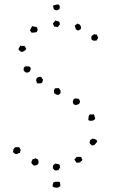

<svg xmlns="http://www.w3.org/2000/svg" viewBox="-20 -808 520 880"><path d="M222.7 -782.2Q240.2 -788.1 245.6 -787.6Q251 -787.1 253.9 -779.3Q253.9 -769.5 252.9 -768.6Q252 -767.6 251 -765.6Q249 -763.7 244.1 -761.7Q239.3 -759.8 234.4 -761.7Q226.6 -763.7 225.6 -769Q224.6 -774.4 222.7 -782.2ZM253.9 -706.1Q252 -704.1 253.4 -701.2Q254.9 -698.2 254.9 -695.3Q251 -693.4 249 -689.5Q247.1 -685.5 242.2 -683.6Q240.2 -683.6 237.8 -685.1Q235.4 -686.5 231.4 -684.6Q227.5 -687.5 226.1 -691.4Q224.6 -695.3 222.7 -699.2Q224.6 -704.1 228 -707Q231.4 -710 233.4 -713.9Q247.1 -710.9 249 -709.5Q251 -708 253.9 -706.1ZM333 -700.2Q346.7 -696.3 348.6 -691.4Q352.5 -682.6 351.6 -679.2Q350.6 -675.8 348.6 -672.9Q340.8 -668.9 337.9 -668Q327.1 -672.9 327.6 -673.8Q328.1 -674.8 327.1 -675.8Q324.2 -686.5 323.2 -688Q322.3 -689.5 323.2 -690.4Q326.2 -694.3 332 -697.3ZM125 -658.2Q123 -660.2 121.1 -663.6Q119.1 -667 117.2 -668.9Q121.1 -676.8 123 -680.2Q125 -683.6 127 -688.5Q131.8 -686.5 137.7 -686Q143.6 -685.5 148.4 -683.6Q154.3 -671.9 151.9 -668.5Q149.4 -665 148.4 -661.1Q137.7 -658.2 125 -658.2ZM422.9 -650.4Q426.8 -641.6 428.2 -639.2Q429.7 -636.7 429.7 -634.8Q428.7 -630.9 426.8 -629.4Q424.8 -627.9 423.8 -623Q411.1 -620.1 407.7 -622.1Q404.3 -624 400.4 -626Q397.5 -636.7 398.4 -639.2Q399.4 -641.6 401.4 -644.5Q404.3 -646.5 406.7 -647.5Q409.2 -648.4 410.2 -651.4Q415 -651.4 417.5 -649.9Q419.9 -648.4 422.9 -650.4ZM100.6 -583Q87.9 -569.3 79.1 -570.3Q74.2 -571.3 71.8 -574.2Q69.3 -577.1 65.4 -579.1Q64.5 -585.9 67.9 -589.4Q71.3 -592.8 72.3 -598.6Q84 -596.7 91.8 -597.7Q94.7 -593.8 96.7 -590.8Q98.6 -587.9 100.6 -583ZM115.2 -478.5Q106.4 -475.6 103.5 -475.1Q100.6 -474.6 99.6 -475.6Q94.7 -478.5 92.3 -480.5Q89.8 -482.4 88.9 -484.4Q87.9 -487.3 88.4 -490.2Q88.9 -493.2 88.9 -497.1Q90.8 -501 99.6 -504.9Q107.4 -502 107.9 -503.4Q108.4 -504.9 112.3 -503.9Q115.2 -502 118.7 -499.5Q122.1 -497.1 120.1 -489.3Q120.1 -487.3 118.2 -484.9Q116.2 -482.4 115.2 -478.5ZM149.4 -425.8Q149.4 -430.7 147 -434.6Q144.5 -438.5 146.5 -446.3Q149.4 -451.2 154.3 -454.1Q159.2 -457 168.9 -455.1Q170.9 -453.1 172.4 -449.7Q173.8 -446.3 176.8 -444.3Q175.8 -430.7 171.9 -428.7Q167 -424.8 161.6 -425.8Q156.2 -426.8 149.4 -425.8ZM249 -404.3Q251 -401.4 253.4 -398.9Q255.9 -396.5 257.8 -392.6Q257.8 -388.7 257.3 -386.2Q256.8 -383.8 256.8 -379.9Q253.9 -377.9 252.4 -376Q251 -374 246.1 -373Q241.2 -373 237.8 -375Q234.4 -377 230.5 -378.9Q226.6 -384.8 227.1 -385.7Q227.5 -386.7 227.5 -389.6Q226.6 -394.5 229 -397.5Q231.4 -400.4 232.4 -403.3Q237.3 -403.3 240.7 -403.8Q244.1 -404.3 249 -404.3ZM338.9 -356.4Q347.7 -347.7 346.7 -339.8Q342.8 -334 343.3 -333Q343.8 -332 338.9 -330.1Q336.9 -329.1 332 -327.6Q327.1 -326.2 324.2 -327.1Q320.3 -328.1 318.4 -330.6Q316.4 -333 314.5 -335Q312.5 -347.7 318.4 -353.5Q323.2 -358.4 328.6 -356.4Q334 -354.5 338.9 -356.4ZM384.8 -257.8Q385.7 -260.7 385.7 -268.6Q385.7 -275.4 388.2 -279.3Q390.6 -283.2 394.5 -284.2Q402.3 -282.2 403.8 -283.2Q405.3 -284.2 408.2 -284.2Q413.1 -282.2 413.1 -276.4Q413.1 -270.5 417 -266.6Q413.1 -258.8 412.1 -258.8Q411.1 -258.8 409.2 -256.8Q393.6 -251 384.8 -257.8ZM425.8 -160.2Q420.9 -151.4 417.5 -148.9Q414.1 -146.5 412.1 -142.6Q404.3 -142.6 403.3 -141.6Q402.3 -140.6 399.4 -142.6Q393.6 -149.4 392.1 -150.9Q390.6 -152.3 390.6 -154.3Q392.6 -161.1 392.6 -165Q395.5 -168 398.9 -169.4Q402.3 -170.9 404.3 -172.9Q418 -169.9 420.9 -167.5Q423.8 -165 425.8 -160.2ZM70.3 -130.9Q71.3 -125 75.2 -121.1Q74.2 -117.2 72.8 -114.7Q71.3 -112.3 72.3 -107.4Q65.4 -107.4 61.5 -104Q57.6 -100.6 49.8 -102.5Q41 -108.4 40 -111.3Q39.1 -116.2 41 -118.7Q43 -121.1 41 -124Q43.9 -126 45.9 -129.4Q47.9 -132.8 51.8 -133.8Q56.6 -132.8 59.1 -133.3Q61.5 -133.8 64.5 -133.8ZM353.5 -86.9Q353.5 -83 355.5 -80.6Q357.4 -78.1 357.4 -76.2Q356.4 -71.3 352.5 -69.3Q348.6 -67.4 346.7 -63.5Q339.8 -63.5 337.4 -62.5Q335 -61.5 329.1 -63.5Q325.2 -72.3 323.2 -73.2Q321.3 -74.2 321.3 -77.1Q330.1 -86.9 332 -89.8Q336.9 -87.9 342.8 -88.9Q348.6 -89.8 353.5 -86.9ZM135.7 -48.8Q122.1 -58.6 124 -65.4Q126 -72.3 128.9 -78.1Q135.7 -78.1 138.2 -80.6Q140.6 -83 143.6 -82Q150.4 -79.1 150.9 -79.1Q151.4 -79.1 154.3 -76.2Q156.2 -72.3 156.7 -65.4Q157.2 -58.6 153.3 -54.7Q147.5 -49.8 135.7 -48.8ZM255.9 -40Q253.9 -37.1 252 -35.2Q250 -33.2 249 -29.3Q244.1 -27.3 240.7 -27.3Q237.3 -27.3 234.4 -26.4Q229.5 -28.3 227.1 -31.2Q224.6 -34.2 221.7 -37.1Q223.6 -40 222.7 -43.9Q221.7 -47.9 224.6 -50.8Q230.5 -55.7 233.4 -58.6Q238.3 -56.6 244.1 -56.6Q250 -56.6 252.9 -51.8Q254.9 -49.8 254.4 -46.4Q253.9 -43 255.9 -40ZM254.9 27.3Q255.9 34.2 255.9 37.1Q255.9 40 256.8 44.9Q253.9 46.9 251.5 48.3Q249 49.8 246.1 51.8Q228.5 53.7 220.7 45.9Q221.7 41 222.2 37.1Q222.7 33.2 224.6 28.3Q234.4 23.4 238.3 24.9Q242.2 26.4 247.1 24.4Z"/></svg>

Font: Codystar
Style: Light
Weight: 300
Version: Version 1.000